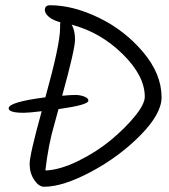

<svg xmlns="http://www.w3.org/2000/svg" viewBox="-20 -695 643 732"><path d="M171 -675Q258 -675 356.5 -627.5Q455 -580 525.5 -496.5Q596 -413 596 -324Q596 -261 515 -179Q434 -97 327 -40Q220 17 148 17Q128 17 110.5 -9Q93 -35 93 -70Q93 -105 139 -271Q89 -265 71 -265Q13 -265 13 -282Q13 -306 153 -324Q209 -525 209 -587Q209 -605 210 -610Q181 -618 166 -631Q151 -644 151 -657Q151 -675 171 -675ZM532 -326Q532 -406 447.5 -489Q363 -572 253 -601Q266 -580 266 -543.5Q266 -507 217 -330Q250 -333 267.5 -333Q285 -333 301 -327Q317 -321 317 -311Q317 -295 203 -279L188 -224Q164 -143 153 -45Q208 -47 277.5 -81Q347 -115 401.5 -160Q456 -205 494 -251.5Q532 -298 532 -326Z"/></svg>

Font: Kalam Light
Style: Regular
Weight: 300
Version: Version 2.001;PS 1.0;hotconv 1.0.79;makeotf.lib2.5.61930; tt